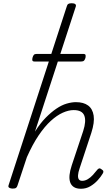

<svg xmlns="http://www.w3.org/2000/svg" viewBox="-20 -1150 692 1186"><path d="M480 16Q453 16 436.5 5.5Q420 -5 413.5 -24Q407 -43 409.5 -69Q412 -95 423 -128L494 -341Q514 -403 500.5 -436.5Q487 -470 435 -470Q404 -470 368 -454Q332 -438 294 -403.5Q256 -369 218.5 -313.5Q181 -258 146 -179L88 -4Q85 6 79 10.5Q73 15 58 15Q46 15 37.5 10Q29 5 33 -6L392 -1109Q395 -1121 401.5 -1125.5Q408 -1130 423 -1130Q439 -1130 445.5 -1124Q452 -1118 447 -1106L196 -337Q228 -388 262 -422.5Q296 -457 328.5 -479Q361 -501 392 -510Q423 -519 449 -519Q496 -519 524 -498.5Q552 -478 558.5 -436Q565 -394 544 -329L472 -111Q463 -85 462 -67.5Q461 -50 467.5 -41.5Q474 -33 488 -33Q505 -33 522 -43Q539 -53 553.5 -69Q568 -85 579 -99Q584 -106 590.5 -109Q597 -112 606 -105Q618 -98 618.5 -91Q619 -84 614 -77Q603 -58 583.5 -36.5Q564 -15 538 0.5Q512 16 480 16ZM194 -770Q182 -770 180 -776.5Q178 -783 181 -794Q184 -805 189 -811Q194 -817 207 -817H493Q507 -817 508.5 -810Q510 -803 508 -793Q505 -782 499.5 -776Q494 -770 481 -770Z"/></svg>

Font: Playwrite CU ExtraLight
Style: Regular
Weight: 250
Designer: Veronika Burian, José Scaglione
Foundry: TypeTogether
Version: Version 1.002